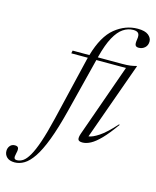

<svg xmlns="http://www.w3.org/2000/svg" viewBox="-299 -836 944 1162"><g transform="rotate(15 173.0 -255.0)"><path d="M137.5 -151Q108.5 -36.5 80 38.2Q51.5 113 22.8 155.5Q-6 198 -35 215.2Q-64 232.5 -94.5 232.5Q-126.5 232.5 -143 216.8Q-159.5 201 -159.5 178Q-159.5 159.5 -148.5 145.8Q-137.5 132 -117.5 132Q-101 132 -96.5 142Q-92 152 -98 176Q-104 200 -100.2 208Q-96.5 216 -84 216Q-64.5 216 -46 203.5Q-27.5 191 -8.5 158.2Q10.5 125.5 30.8 66Q51 6.5 73.5 -87.5L167.5 -482.5Q169 -488.5 170.5 -494H67L70.5 -512H175.5Q211.5 -637 276.5 -689.5Q341.5 -742 418.5 -742Q463.5 -742 484.8 -725Q506 -708 506 -685.5Q506 -661 490 -646.5Q474 -632 451.5 -632Q435.5 -632 430.5 -642Q425.5 -652 430 -679Q434.5 -705.5 425.8 -716.8Q417 -728 393.5 -728Q360.5 -728 330.8 -708.2Q301 -688.5 275.5 -642.2Q250 -596 229.5 -516L228.5 -512H380Q411.5 -512 431.8 -514.8Q452 -517.5 466 -522H471.5L297.5 -35.5Q321 -37.5 361 -63.8Q401 -90 458 -154L461.5 -151Q417.5 -89 383.5 -54Q349.5 -19 322.2 -4.5Q295 10 271.5 10Q247 10 243.5 -2.5Q240 -15 249 -40.5L409.5 -494H224Z"/></g></svg>

Font: Newsreader Display Light
Style: Italic
Weight: 300
Italic angle: -17°
Designer: Hugues Gentile
Foundry: Production Type
Version: Version 1.001